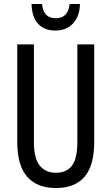

<svg xmlns="http://www.w3.org/2000/svg" viewBox="-20 -938 562 968"><path d="M455 -224Q455 -103 406 -46.5Q357 10 262 10Q167 10 117 -47Q67 -104 67 -223V-714H151V-222Q151 -140 180 -103.5Q209 -67 262 -67Q316 -67 343 -103Q370 -139 370 -223V-714H455ZM383 -918Q382 -856 348.5 -820Q315 -784 259 -784Q204 -784 172.5 -817.5Q141 -851 139 -918H192Q198 -846 261 -846Q324 -846 331 -918Z"/></svg>

Font: Noto Sans Tamil ExtraCondensed
Style: Regular
Weight: 400
Width: 2
Designer: Jelle Bosma - Monotype Design Team
Foundry: Monotype Imaging Inc.
Version: Version 2.004; ttfautohint (v1.8.4.7-5d5b)